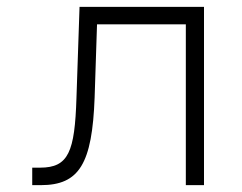

<svg xmlns="http://www.w3.org/2000/svg" viewBox="-20 -540 705 560"><path d="M575 0V-520H212L203 -254C198 -97 180 -51 97 -51H74V0H99C211 0 249 -62 256 -256L263 -469H522V0Z"/></svg>

Font: Grotesk 01 Extrafine
Style: Bold
Weight: 400
Designer: Frank Adebiaye, contributions by Jérémy Landes, Ariel Martín Pérez
Foundry: Velvetyne Type Foundry
Version: Version 3.000;Glyphs 3.1.2 (3150)